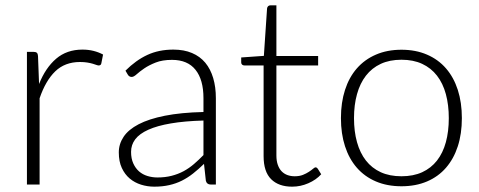

<svg xmlns="http://www.w3.org/2000/svg" viewBox="-20 -692 1796 720"><path d="M81 0V-497.5H106Q114.5 -497.5 118.2 -494Q122 -490.5 122.5 -482L126.5 -377Q150.5 -437.5 190.5 -471.8Q230.5 -506 289 -506Q311.5 -506 330.5 -501.2Q349.5 -496.5 366.5 -487.5L360 -454.5Q358.5 -446.5 350 -446.5Q347 -446.5 341.5 -448.5Q336 -450.5 327.8 -453Q319.5 -455.5 307.5 -457.5Q295.5 -459.5 280 -459.5Q223.5 -459.5 187.2 -424.5Q151 -389.5 128.5 -323.5V0Z M770.5 0Q755.5 0 752 -14L745 -77.5Q724.5 -57.5 704.2 -41.5Q684 -25.5 662 -14.5Q640 -3.5 614.5 2.2Q589 8 558.5 8Q533 8 509 0.5Q485 -7 466.5 -22.5Q448 -38 436.8 -62.2Q425.5 -86.5 425.5 -120.5Q425.5 -152 443.5 -179Q461.5 -206 499.8 -226Q538 -246 598.2 -258Q658.5 -270 743 -272V-324Q743 -393 713.2 -430.2Q683.5 -467.5 625 -467.5Q589 -467.5 563.8 -457.5Q538.5 -447.5 521 -435.5Q503.5 -423.5 492.5 -413.5Q481.5 -403.5 474 -403.5Q464 -403.5 459 -412.5L450.5 -427Q489.5 -466 532.5 -486Q575.5 -506 630 -506Q670 -506 700 -493.2Q730 -480.5 749.8 -456.8Q769.5 -433 779.5 -399.2Q789.5 -365.5 789.5 -324V0ZM570.5 -26.5Q599.5 -26.5 623.8 -32.8Q648 -39 668.8 -50.2Q689.5 -61.5 707.5 -77Q725.5 -92.5 743 -110.5V-240Q672 -238 620.8 -229.2Q569.5 -220.5 536.2 -205.5Q503 -190.5 487.2 -169.8Q471.5 -149 471.5 -122.5Q471.5 -97.5 479.8 -79.2Q488 -61 501.5 -49.2Q515 -37.5 533 -32Q551 -26.5 570.5 -26.5Z M1075.5 8Q1025 8 996.8 -20Q968.5 -48 968.5 -106.5V-446.5H897Q891.5 -446.5 888 -449.5Q884.5 -452.5 884.5 -458V-476.5L969.5 -482.5L981.5 -660.5Q982 -665 985.2 -668.5Q988.5 -672 994 -672H1016.5V-482H1173V-446.5H1016.5V-109Q1016.5 -88.5 1021.8 -73.8Q1027 -59 1036.2 -49.5Q1045.5 -40 1058 -35.5Q1070.5 -31 1085 -31Q1103 -31 1116 -36.2Q1129 -41.5 1138.5 -47.8Q1148 -54 1154 -59.2Q1160 -64.5 1163.5 -64.5Q1167.5 -64.5 1171.5 -59.5L1184.5 -38.5Q1165.5 -17.5 1136.2 -4.8Q1107 8 1075.5 8Z M1485.5 -505.5Q1539 -505.5 1581.2 -487.2Q1623.5 -469 1652.5 -435.5Q1681.5 -402 1696.8 -354.8Q1712 -307.5 1712 -249Q1712 -190.5 1696.8 -143.5Q1681.5 -96.5 1652.5 -63Q1623.5 -29.5 1581.2 -11.5Q1539 6.5 1485.5 6.5Q1432 6.5 1389.8 -11.5Q1347.5 -29.5 1318.2 -63Q1289 -96.5 1273.8 -143.5Q1258.5 -190.5 1258.5 -249Q1258.5 -307.5 1273.8 -354.8Q1289 -402 1318.2 -435.5Q1347.5 -469 1389.8 -487.2Q1432 -505.5 1485.5 -505.5ZM1485.5 -31Q1530 -31 1563.2 -46.2Q1596.5 -61.5 1618.8 -90Q1641 -118.5 1652 -158.8Q1663 -199 1663 -249Q1663 -298.5 1652 -339Q1641 -379.5 1618.8 -408.2Q1596.5 -437 1563.2 -452.5Q1530 -468 1485.5 -468Q1441 -468 1407.8 -452.5Q1374.5 -437 1352.2 -408.2Q1330 -379.5 1318.8 -339Q1307.5 -298.5 1307.5 -249Q1307.5 -199 1318.8 -158.8Q1330 -118.5 1352.2 -90Q1374.5 -61.5 1407.8 -46.2Q1441 -31 1485.5 -31Z"/></svg>

Font: Lato Light
Style: Regular
Weight: 300
Designer: Lukasz Dziedzic
Foundry: Lukasz Dziedzic
Version: Version 1.104; Western+Polish opensource